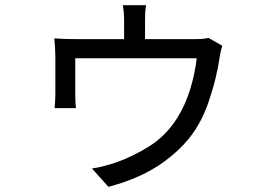

<svg xmlns="http://www.w3.org/2000/svg" viewBox="-20 -641 1040 735"><path d="M831.1 -465.8Q823.7 -443.8 819.8 -415Q815.4 -384.3 804.9 -340.6Q794.4 -296.9 778.3 -250.2Q762.2 -203.6 740.2 -165Q696.3 -86.9 609.4 -22.9Q522.5 41 395 74.2L332 3.9Q354.5 1 382.6 -6.6Q410.6 -14.2 426.8 -20Q493.2 -43.9 554.2 -82.8Q615.2 -121.6 658.2 -189Q689.5 -238.3 708.5 -301Q727.5 -363.8 732.9 -418H268.1Q268.1 -401.4 268.1 -372.1Q268.1 -342.8 268.1 -314.9Q268.1 -287.1 268.1 -274.9Q268.1 -264.6 268.8 -250.2Q269.5 -235.8 271 -227.1H189Q189.9 -237.3 190.9 -252.2Q191.9 -267.1 191.9 -278.8Q191.9 -288.1 191.9 -307.6Q191.9 -327.1 191.9 -350.3Q191.9 -373.5 191.9 -393.8Q191.9 -414.1 191.9 -423.8Q191.9 -437.5 190.7 -459Q189.5 -480.5 188 -494.1Q205.1 -492.7 228 -491.9Q251 -491.2 272 -491.2H455.1V-562Q455.1 -574.2 454.1 -588.6Q453.1 -603 450.2 -621.1H539.1Q536.1 -603 535.6 -588.6Q535.2 -574.2 535.2 -562V-491.2H722.2Q743.7 -491.2 757.1 -492.4Q770.5 -493.7 777.8 -496.1Z"/></svg>

Font: Source Han Sans CN
Style: Regular
Weight: 400
Designer: Ryoko NISHIZUKA  (kana, bopomofo & ideographs); Paul D. Hunt (Latin, Greek & Cyrillic); Sandoll Communications , Soo-you
Foundry: Adobe
Version: Version 2.004;hotconv 1.0.118;makeotfexe 2.5.65603